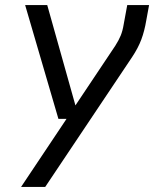

<svg xmlns="http://www.w3.org/2000/svg" viewBox="-20 -516 640 756"><path d="M210 -48 79 -496H166L277 -101L434 -336Q448 -358 455.5 -376.5Q463 -395 467 -420L481 -496H567L556 -436Q549 -394 536.5 -360.5Q524 -327 500 -291L158 220H63L242 -48Z"/></svg>

Font: DM Mono
Style: Italic
Weight: 400
Italic angle: -10°
Designer: Colophon Foundry
Foundry: Colophon Foundry
Version: Version 1.000; ttfautohint (v1.8.2.53-6de2)